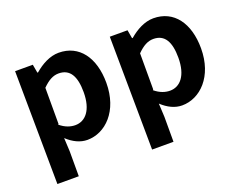

<svg xmlns="http://www.w3.org/2000/svg" viewBox="-129 -813 1647 1324"><g transform="rotate(-20 695.0 -151.0)"><path d="M85 273H242V90L237 -9C283 34 333 58 385 58C517 58 641 -61 641 -268C641 -453 552 -575 402 -575C337 -575 274 -540 223 -496H218L207 -558H77ZM234 -114V-379C276 -421 312 -441 353 -441C436 -441 472 -377 472 -261C472 -129 415 -66 341 -66C308 -66 269 -77 230 -110Z M780 273H937V90L932 -9C978 34 1028 58 1080 58C1212 58 1336 -61 1336 -268C1336 -453 1247 -575 1097 -575C1032 -575 969 -540 918 -496H913L902 -558H772ZM929 -114V-379C971 -421 1007 -441 1048 -441C1131 -441 1167 -377 1167 -261C1167 -129 1110 -66 1036 -66C1003 -66 964 -77 925 -110Z"/></g></svg>

Font: GenEiGothic-pro-Regular
Style: Bold
Weight: 700
Designer: Ryoko NISHIZUKA (kana & ideographs); Paul D. Hunt (Latin, Greek & Cyrillic); Wenlong ZHANG (bopomofo); Sandoll Communica
Foundry: Adobe Systems Incorporated; o_tamon
Version: Version 1.000.140830